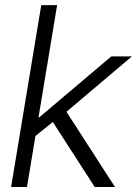

<svg xmlns="http://www.w3.org/2000/svg" viewBox="-20 -748 548 768"><path d="M115.2 -198.7 128.4 -278.8H137.2L425.3 -522.5H507.8L225.6 -283.7L219.2 -282.7ZM24.4 0 145 -727.5H208.5L87.9 0ZM358.9 0 184.1 -271 236.8 -314.9 439.9 0Z"/></svg>

Font: Inter 28pt Light
Style: Italic
Weight: 300
Italic angle: -9.3988°
Designer: Rasmus Andersson
Foundry: rsms
Version: Version 4.001;git-66647c0bb